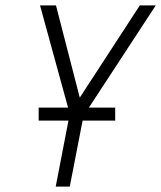

<svg xmlns="http://www.w3.org/2000/svg" viewBox="-20 -690 596 710"><path d="M186 0 238 -269 128 -670H187L275 -329L497 -670H556L289 -262L238 0ZM406 -244H123V-292H406Z"/></svg>

Font: Lode Dark Term
Style: Italic
Weight: 400
Italic angle: -11°
Monospace: yes
Designer: Belleve Invis
Foundry: Belleve Invis
Version: Version 29.2.0